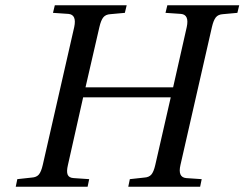

<svg xmlns="http://www.w3.org/2000/svg" viewBox="-20 -712 932 732"><path d="M40 0 46 -29 101 -35Q119 -36 128 -46.5Q137 -57 143 -83L263 -609Q273 -656 241 -659L182 -663L189 -692H463L456 -663L401 -658Q383 -657 374 -646Q365 -635 359 -609L306 -379H640L692 -609Q702 -656 670 -659L611 -663L618 -692H892L885 -663L830 -658Q812 -657 803 -646Q794 -635 788 -609L668 -83Q657 -36 690 -33L749 -29L743 0H469L475 -29L530 -35Q548 -36 557 -46.5Q566 -57 572 -83L631 -341H297L239 -83Q233 -58 238 -46Q243 -34 261 -33L320 -29L314 0Z"/></svg>

Font: Heuristica
Style: Italic
Weight: 400
Italic angle: -13°
Version: Version 1.0.2